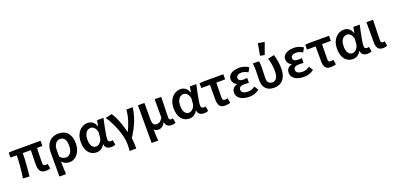

<svg xmlns="http://www.w3.org/2000/svg" viewBox="9 -1905 6571 3207"><g transform="rotate(-20 3294.5 -302.0)"><path d="M504 12Q434 12 405 -27Q376 -66 376 -134Q376 -154 377 -199Q378 -244 379.5 -298Q381 -352 381 -399H238Q238 -304 229.5 -198.5Q221 -93 211 7L95 0Q112 -101 121 -204.5Q130 -308 130 -399H20V-486L92 -491H587V-399H492Q490 -362 488.5 -320Q487 -278 486.5 -239.5Q486 -201 485.5 -171Q485 -141 485 -128Q485 -103 496.5 -92.5Q508 -82 530 -82Q537 -82 546 -83.5Q555 -85 568 -87L582 -1Q569 4 549 8Q529 12 504 12Z M680 178V-243Q680 -332 710 -389.5Q740 -447 791.5 -475Q843 -503 906 -503Q1011 -503 1069 -437Q1127 -371 1127 -253Q1127 -169 1097.5 -109.5Q1068 -50 1022 -19Q976 12 924 12Q889 12 854 -1.5Q819 -15 789 -50Q791 11 793 64.5Q795 118 797 178ZM899 -83Q944 -83 976.5 -126Q1009 -169 1009 -252Q1009 -326 983.5 -367Q958 -408 902 -408Q855 -408 822 -367Q789 -326 789 -249V-136Q818 -103 845.5 -93Q873 -83 899 -83Z M1404 12Q1317 12 1264 -54Q1211 -120 1211 -240Q1211 -323 1241.5 -382Q1272 -441 1321.5 -472Q1371 -503 1427 -503Q1471 -503 1509.5 -477.5Q1548 -452 1570 -390H1574L1592 -491H1706Q1693 -431 1678.5 -362.5Q1664 -294 1653.5 -232.5Q1643 -171 1643 -130Q1643 -105 1657 -93.5Q1671 -82 1691 -82Q1699 -82 1707.5 -84Q1716 -86 1724 -89L1739 -3Q1727 3 1708.5 7.5Q1690 12 1664 12Q1616 12 1587 -9Q1558 -30 1552 -78H1548Q1496 12 1404 12ZM1430 -83Q1457 -83 1481.5 -100.5Q1506 -118 1522.5 -147.5Q1539 -177 1541 -212L1548 -300Q1530 -362 1502.5 -385Q1475 -408 1443 -408Q1415 -408 1388.5 -390Q1362 -372 1345.5 -335Q1329 -298 1329 -241Q1329 -163 1356.5 -123Q1384 -83 1430 -83Z M1927 178Q1930 156 1931 138.5Q1932 121 1932.5 100Q1933 79 1933 49Q1933 -5 1917.5 -73.5Q1902 -142 1874.5 -215Q1847 -288 1812.5 -356.5Q1778 -425 1739 -477L1856 -503Q1883 -466 1910.5 -407Q1938 -348 1962.5 -277Q1987 -206 2003 -132H2007Q2049 -216 2077.5 -306Q2106 -396 2113 -491H2227Q2217 -429 2203 -373Q2189 -317 2167.5 -261.5Q2146 -206 2114 -144.5Q2082 -83 2035 -9Q2042 36 2044 86Q2046 136 2046 178Z M2319 178V-491H2434V-198Q2434 -140 2452 -113.5Q2470 -87 2509 -87Q2538 -87 2563.5 -103Q2589 -119 2616 -166V-491H2732Q2731 -430 2729 -363.5Q2727 -297 2725.5 -235Q2724 -173 2724 -123Q2724 -101 2735 -91.5Q2746 -82 2764 -82Q2779 -82 2794 -88L2809 -2Q2796 4 2779 8Q2762 12 2736 12Q2644 12 2628 -76H2624Q2602 -34 2571.5 -13Q2541 8 2505 8Q2481 8 2461 1.5Q2441 -5 2427 -26Q2428 16 2428.5 48.5Q2429 81 2431 111Q2433 141 2436 178Z M3054 12Q2967 12 2914 -54Q2861 -120 2861 -240Q2861 -323 2891.5 -382Q2922 -441 2971.5 -472Q3021 -503 3077 -503Q3121 -503 3159.5 -477.5Q3198 -452 3220 -390H3224L3242 -491H3356Q3343 -431 3328.5 -362.5Q3314 -294 3303.5 -232.5Q3293 -171 3293 -130Q3293 -105 3307 -93.5Q3321 -82 3341 -82Q3349 -82 3357.5 -84Q3366 -86 3374 -89L3389 -3Q3377 3 3358.5 7.5Q3340 12 3314 12Q3266 12 3237 -9Q3208 -30 3202 -78H3198Q3146 12 3054 12ZM3080 -83Q3107 -83 3131.5 -100.5Q3156 -118 3172.5 -147.5Q3189 -177 3191 -212L3198 -300Q3180 -362 3152.5 -385Q3125 -408 3093 -408Q3065 -408 3038.5 -390Q3012 -372 2995.5 -335Q2979 -298 2979 -241Q2979 -163 3006.5 -123Q3034 -83 3080 -83Z M3686 12Q3619 12 3592.5 -27Q3566 -66 3566 -134V-400H3412V-486L3484 -491H3836V-400H3679Q3677 -327 3676 -257Q3675 -187 3675 -128Q3675 -103 3685 -92.5Q3695 -82 3714 -82Q3727 -82 3739.5 -84Q3752 -86 3766 -90L3782 -3Q3763 3 3738.5 7.5Q3714 12 3686 12Z M4118 12Q4056 12 4006.5 -5.5Q3957 -23 3928 -56.5Q3899 -90 3899 -138Q3899 -189 3926.5 -217.5Q3954 -246 3997 -257V-261Q3960 -274 3940.5 -304.5Q3921 -335 3921 -367Q3921 -414 3949 -444Q3977 -474 4022.5 -488.5Q4068 -503 4121 -503Q4165 -503 4207.5 -489.5Q4250 -476 4285 -451L4242 -376Q4187 -414 4126 -414Q4086 -414 4060.5 -397.5Q4035 -381 4035 -352Q4035 -324 4057 -308Q4079 -292 4125 -292Q4140 -292 4156 -293.5Q4172 -295 4190 -296V-211Q4148 -214 4110 -214Q4012 -214 4012 -149Q4012 -115 4042.5 -96Q4073 -77 4129 -77Q4158 -77 4189 -86.5Q4220 -96 4252 -121L4298 -47Q4252 -13 4209.5 -0.5Q4167 12 4118 12Z M4562 12Q4463 12 4414 -42Q4365 -96 4365 -190Q4365 -230 4367 -269.5Q4369 -309 4369 -348Q4369 -377 4367.5 -414Q4366 -451 4359 -491H4471Q4476 -466 4477.5 -436.5Q4479 -407 4479 -373Q4479 -337 4476 -283Q4473 -229 4473 -182Q4473 -130 4499.5 -106Q4526 -82 4563 -82Q4609 -82 4636.5 -122Q4664 -162 4664 -247Q4664 -299 4656.5 -355Q4649 -411 4628 -478L4740 -503Q4759 -442 4769.5 -378.5Q4780 -315 4780 -252Q4780 -126 4722 -57Q4664 12 4562 12ZM4596 -556 4518 -571 4556 -782 4671 -762Z M5089 12Q5027 12 4977.5 -5.5Q4928 -23 4899 -56.5Q4870 -90 4870 -138Q4870 -189 4897.5 -217.5Q4925 -246 4968 -257V-261Q4931 -274 4911.5 -304.5Q4892 -335 4892 -367Q4892 -414 4920 -444Q4948 -474 4993.5 -488.5Q5039 -503 5092 -503Q5136 -503 5178.5 -489.5Q5221 -476 5256 -451L5213 -376Q5158 -414 5097 -414Q5057 -414 5031.5 -397.5Q5006 -381 5006 -352Q5006 -324 5028 -308Q5050 -292 5096 -292Q5111 -292 5127 -293.5Q5143 -295 5161 -296V-211Q5119 -214 5081 -214Q4983 -214 4983 -149Q4983 -115 5013.5 -96Q5044 -77 5100 -77Q5129 -77 5160 -86.5Q5191 -96 5223 -121L5269 -47Q5223 -13 5180.5 -0.5Q5138 12 5089 12Z M5565 12Q5498 12 5471.5 -27Q5445 -66 5445 -134V-400H5291V-486L5363 -491H5715V-400H5558Q5556 -327 5555 -257Q5554 -187 5554 -128Q5554 -103 5564 -92.5Q5574 -82 5593 -82Q5606 -82 5618.5 -84Q5631 -86 5645 -90L5661 -3Q5642 3 5617.5 7.5Q5593 12 5565 12Z M5959 12Q5872 12 5819 -54Q5766 -120 5766 -240Q5766 -323 5796.5 -382Q5827 -441 5876.5 -472Q5926 -503 5982 -503Q6026 -503 6064.5 -477.5Q6103 -452 6125 -390H6129L6147 -491H6261Q6248 -431 6233.5 -362.5Q6219 -294 6208.5 -232.5Q6198 -171 6198 -130Q6198 -105 6212 -93.5Q6226 -82 6246 -82Q6254 -82 6262.5 -84Q6271 -86 6279 -89L6294 -3Q6282 3 6263.5 7.5Q6245 12 6219 12Q6171 12 6142 -9Q6113 -30 6107 -78H6103Q6051 12 5959 12ZM5985 -83Q6012 -83 6036.5 -100.5Q6061 -118 6077.5 -147.5Q6094 -177 6096 -212L6103 -300Q6085 -362 6057.5 -385Q6030 -408 5998 -408Q5970 -408 5943.5 -390Q5917 -372 5900.5 -335Q5884 -298 5884 -241Q5884 -163 5911.5 -123Q5939 -83 5985 -83Z M6498 12Q6431 12 6405.5 -26Q6380 -64 6380 -129V-491H6497Q6496 -430 6494 -363.5Q6492 -297 6490.5 -235Q6489 -173 6489 -123Q6489 -101 6498.5 -91.5Q6508 -82 6526 -82Q6541 -82 6557 -88L6571 -2Q6558 4 6541 8Q6524 12 6498 12Z"/></g></svg>

Font: Source Sans Pro SemiBold
Style: Regular
Weight: 600
Designer: Paul D. Hunt
Foundry: Adobe Systems Incorporated
Version: Version 2.045;hotconv 1.0.109;makeotfexe 2.5.65596